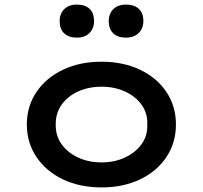

<svg xmlns="http://www.w3.org/2000/svg" viewBox="-20 -807 885 837"><path d="M423 10Q328 10 254.5 -25Q181 -60 139 -122.5Q97 -185 97 -264Q97 -344 139 -406Q181 -468 254.5 -503Q328 -538 423 -538Q517 -538 590.5 -503Q664 -468 705.5 -406Q747 -344 747 -264Q747 -185 705.5 -122.5Q664 -60 590.5 -25Q517 10 423 10ZM423 -99Q479 -99 525 -120.5Q571 -142 597.5 -179Q624 -216 622 -264Q624 -313 597.5 -350Q571 -387 525 -408Q479 -429 423 -429Q366 -429 320 -408Q274 -387 248 -349.5Q222 -312 223 -264Q222 -216 248 -179Q274 -142 320 -120.5Q366 -99 423 -99ZM529 -643Q493 -643 473.5 -662Q454 -681 454 -715Q454 -747 474 -767Q494 -787 529 -787Q565 -787 585 -768.5Q605 -750 605 -715Q605 -683 584.5 -663Q564 -643 529 -643ZM315 -643Q279 -643 259.5 -662Q240 -681 240 -715Q240 -747 260 -767Q280 -787 315 -787Q351 -787 370.5 -768.5Q390 -750 390 -715Q390 -683 370 -663Q350 -643 315 -643Z"/></svg>

Font: Lexend Mega Medium
Style: Regular
Weight: 500
Version: Version 1.007